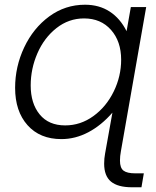

<svg xmlns="http://www.w3.org/2000/svg" viewBox="-20 -579 662 813"><path d="M539 214Q479 214 450 190Q421 166 421 114Q421 92 425 71L456 -102Q409 -48 354 -19Q299 10 240 10Q149 10 96.5 -49Q44 -108 44 -207Q44 -297 82.5 -378.5Q121 -460 188.5 -509.5Q256 -559 340 -559Q400 -559 444.5 -530Q489 -501 516 -447L534 -549H599L492 61Q488 82 488 101Q488 132 503 143.5Q518 155 553 155H589L579 214ZM493 -326Q493 -404 450 -452.5Q407 -501 336 -501Q271 -501 219 -460Q167 -419 138.5 -353.5Q110 -288 110 -217Q110 -141 148 -94.5Q186 -48 256 -48Q321 -48 375.5 -87.5Q430 -127 461.5 -191.5Q493 -256 493 -326Z"/></svg>

Font: Open Sauce One Light Italic
Style: Regular
Weight: 300
Italic angle: -10°
Designer: Alfredo Marco Pradil
Foundry: Creative Sauce Fz LLC
Version: Version 1.477